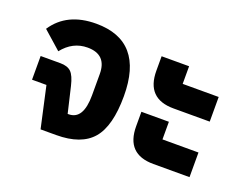

<svg xmlns="http://www.w3.org/2000/svg" viewBox="-95 -770 1212 952"><g transform="rotate(20 511.0 -293.5)"><path d="M268 -587Q519 -587 519 -296Q519 -138 460 -69Q401 0 269 0H187L139 -217H63V-342H167Q205 -342 224 -323.5Q243 -305 255 -254L287 -118H292Q369 -118 369 -246V-358Q369 -461 268 -461Q190 -461 137 -394L42 -478Q114 -587 268 -587Z M771 -323Q627 -323 627 -470V-546H772V-453H962V-323ZM771 -30Q627 -30 627 -177V-253H772V-160H962V-30Z"/></g></svg>

Font: Anuphan
Style: Bold
Weight: 700
Designer: Mike Abbink, Paul van der Laan, Pieter van Rosmalen, Mint Tantisuwanna
Foundry: Bold Monday; Cadson Demak
Version: Version 3.002;hotconv 1.0.109;makeotfexe 2.5.65596